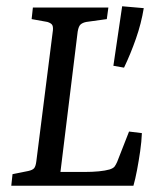

<svg xmlns="http://www.w3.org/2000/svg" viewBox="-20 -593 507 613"><path d="M392 -173 433 -168Q432 -141 427.5 -110Q423 -79 417.5 -50Q412 -21 406 0H16L20 -37L70 -47Q84 -50 89 -56Q94 -62 96 -78L149 -497Q150 -510 145.5 -515Q141 -520 131 -523L81 -532L85 -569H326L321 -532L256 -523Q245 -521 238 -515.5Q231 -510 228 -492L173 -44H250Q275 -44 295.5 -46Q316 -48 330 -52Q342 -56 346 -61.5Q350 -67 354 -76ZM342 -383 370 -573 439 -567Q431 -518 414 -469.5Q397 -421 376 -377Z"/></svg>

Font: Yrsa
Style: Italic
Weight: 400
Italic angle: -7.10001°
Designer: Anna Giedrys (Yrsa+Rasa design), David Brezina (Yrsa art-direction, Rasa art-direction, design)
Foundry: Rosetta Type Foundry
Version: Version 2.004